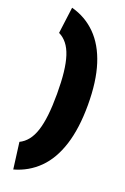

<svg xmlns="http://www.w3.org/2000/svg" viewBox="-177 -839 688 1053"><g transform="rotate(20 167.0 -313.0)"><path d="M50 159Q133 136 192.5 77Q252 18 283 -79.5Q314 -177 314 -313Q314 -450 283 -547Q252 -644 192.5 -703.5Q133 -763 50 -785L30 -631Q57 -618 77 -593Q97 -568 109.5 -529.5Q122 -491 128 -437.5Q134 -384 134 -313Q134 -242 128 -188.5Q122 -135 109.5 -96.5Q97 -58 77 -33Q57 -8 30 5Z"/></g></svg>

Font: Changa ExtraLight ExtraBold
Style: Regular
Weight: 800
Version: Version 3.002; ttfautohint (v1.8.2)